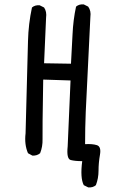

<svg xmlns="http://www.w3.org/2000/svg" viewBox="-20 -727 540 871"><path d="M380 123 360 113Q343 80 353 4Q321 4 301 -1Q281 -6 287 -63L300 -362L176 -366Q172 -130 173 -96Q174 -62 162 -32Q148 -20 127 -21L107 -32Q90 -71 96 -122Q105 -462 107 -540.5Q109 -619 125 -693Q139 -705 160 -703L180 -693Q193 -674 189 -646L180 -440L302 -438Q306 -503 309 -570Q312 -637 325 -697Q339 -709 360 -707L380 -697Q394 -678 390 -650Q372 -292 369 -219.5Q366 -147 366 -73Q399 -75 419.5 -68.5Q440 -62 433.5 -25Q427 12 427 47Q427 82 415 113Q401 125 380 123Z"/></svg>

Font: Kosefont JP
Style: Regular
Weight: 400
Designer: Nozomi Seto 瀬戸のぞみ
Version: Version 3.00;June 19, 2020